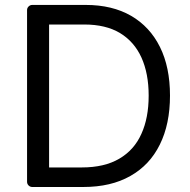

<svg xmlns="http://www.w3.org/2000/svg" viewBox="-20 -747 759 767"><path d="M88.1 -21V-706.7Q88.1 -715.2 94.3 -721.2Q100.5 -727.3 109 -727.3H322.4Q428.3 -727.3 503.6 -683.9Q578.8 -640.3 619 -559.3Q659.1 -478.7 659.1 -365.1Q659.1 -251.4 618.6 -169.7Q578.1 -87.4 500.7 -44Q423.7 0 312.5 0H109Q100.5 0 94.3 -6Q88.1 -12.1 88.1 -21ZM306.8 -78.1Q397 -78.1 456.3 -112.9Q516 -147.7 544.7 -212Q573.9 -275.9 573.9 -365.1Q573.9 -453.1 545.1 -517Q516.3 -580.6 459.2 -615.1Q402.3 -649.1 316.8 -649.1H176.1V-78.1Z"/></svg>

Font: DeltaSans
Style: Regular
Weight: 400
Designer: Rasmus Andersson
Foundry: rsms
Version: Version 3.012